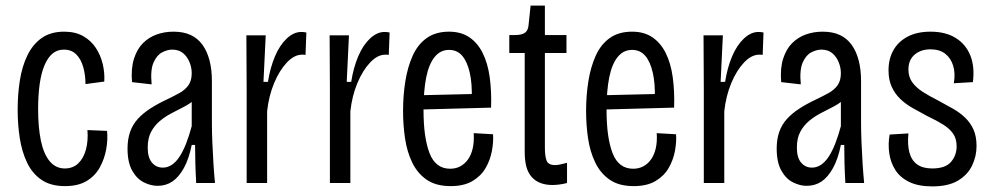

<svg xmlns="http://www.w3.org/2000/svg" viewBox="-20 -653 3538 685"><path d="M212 11Q161 11 128 -11.5Q95 -34 76.5 -73Q58 -112 50.5 -160.5Q43 -209 43 -261Q43 -317 51 -367Q59 -417 78 -456Q97 -495 129 -517.5Q161 -540 209 -540Q249 -540 277 -524Q305 -508 322 -482Q339 -456 346.5 -424.5Q354 -393 352 -362L285 -353Q285 -385 277 -413.5Q269 -442 252 -459Q235 -476 208 -476Q184 -476 167 -461.5Q150 -447 138.5 -419.5Q127 -392 121.5 -352.5Q116 -313 116 -264Q116 -198 126 -150.5Q136 -103 157.5 -77.5Q179 -52 211 -52Q240 -52 259 -70Q278 -88 286.5 -119Q295 -150 292 -189L362 -186Q365 -155 359 -121Q353 -87 336.5 -56.5Q320 -26 289.5 -7.5Q259 11 212 11Z M542 10Q518 10 493 -2.5Q468 -15 451.5 -44.5Q435 -74 435 -123Q435 -156 444 -182Q453 -208 471 -228Q489 -248 515 -265Q541 -282 575 -298Q600 -310 620 -321Q640 -332 652 -348.5Q664 -365 664 -392Q664 -412 656 -431.5Q648 -451 633 -463.5Q618 -476 594 -476Q578 -476 559 -466.5Q540 -457 528 -430.5Q516 -404 521 -352L451 -360Q447 -409 458 -443.5Q469 -478 490 -499Q511 -520 539 -530Q567 -540 599 -540Q635 -540 660.5 -528Q686 -516 702.5 -493Q719 -470 727.5 -437.5Q736 -405 736 -363V-212Q736 -185 737.5 -146.5Q739 -108 741.5 -69.5Q744 -31 747 0H680Q678 -33 677 -68.5Q676 -104 676 -136H664Q654 -86 636 -53.5Q618 -21 595 -5.5Q572 10 542 10ZM561 -55Q578 -55 593 -65Q608 -75 620.5 -94Q633 -113 644 -141Q655 -169 664 -203V-310L694 -327Q688 -309 672 -295.5Q656 -282 634.5 -271Q613 -260 591 -248.5Q569 -237 550 -221Q531 -205 519 -182.5Q507 -160 507 -126Q507 -91 522 -73Q537 -55 561 -55Z M860 0V-335L859 -527H928L920 -361H936Q944 -412 961 -452Q978 -492 1003 -515.5Q1028 -539 1055 -539Q1060 -539 1064.5 -538.5Q1069 -538 1073 -537L1070 -457Q1067 -458 1063.5 -458Q1060 -458 1058 -458Q1030 -458 1003.5 -430Q977 -402 958 -356.5Q939 -311 933 -256V0Z M1157 0V-335L1156 -527H1225L1217 -361H1233Q1241 -412 1258 -452Q1275 -492 1300 -515.5Q1325 -539 1352 -539Q1357 -539 1361.5 -538.5Q1366 -538 1370 -537L1367 -457Q1364 -458 1360.5 -458Q1357 -458 1355 -458Q1327 -458 1300.5 -430Q1274 -402 1255 -356.5Q1236 -311 1230 -256V0Z M1588 11Q1535 11 1502 -12Q1469 -35 1450.5 -73.5Q1432 -112 1425 -159.5Q1418 -207 1418 -257Q1418 -312 1426 -362.5Q1434 -413 1452 -453.5Q1470 -494 1502 -517Q1534 -540 1582 -540Q1625 -540 1654.5 -520Q1684 -500 1702 -464Q1720 -428 1727 -378.5Q1734 -329 1732 -269L1470 -262V-313L1683 -318L1663 -299Q1665 -354 1656 -393.5Q1647 -433 1629 -454Q1611 -475 1582 -475Q1551 -475 1530.5 -449.5Q1510 -424 1500.5 -376.5Q1491 -329 1491 -260Q1491 -162 1512.5 -106.5Q1534 -51 1586 -51Q1606 -51 1622 -59.5Q1638 -68 1649.5 -84Q1661 -100 1666.5 -123.5Q1672 -147 1670 -178L1739 -174Q1741 -147 1735 -114.5Q1729 -82 1712.5 -53.5Q1696 -25 1665.5 -7Q1635 11 1588 11Z M1951 7Q1927 7 1908.5 0Q1890 -7 1877 -21.5Q1864 -36 1858 -58Q1852 -80 1852 -111V-464H1797V-528H1818Q1843 -528 1854 -537Q1865 -546 1866 -566L1873 -633H1924V-528H2001V-464H1924V-126Q1924 -96 1930 -80Q1936 -64 1961 -64Q1967 -64 1977.5 -66Q1988 -68 2003 -72V0Q1987 4 1974 5.5Q1961 7 1951 7Z M2241 11Q2188 11 2155 -12Q2122 -35 2103.5 -73.5Q2085 -112 2078 -159.5Q2071 -207 2071 -257Q2071 -312 2079 -362.5Q2087 -413 2105 -453.5Q2123 -494 2155 -517Q2187 -540 2235 -540Q2278 -540 2307.5 -520Q2337 -500 2355 -464Q2373 -428 2380 -378.5Q2387 -329 2385 -269L2123 -262V-313L2336 -318L2316 -299Q2318 -354 2309 -393.5Q2300 -433 2282 -454Q2264 -475 2235 -475Q2204 -475 2183.5 -449.5Q2163 -424 2153.5 -376.5Q2144 -329 2144 -260Q2144 -162 2165.5 -106.5Q2187 -51 2239 -51Q2259 -51 2275 -59.5Q2291 -68 2302.5 -84Q2314 -100 2319.5 -123.5Q2325 -147 2323 -178L2392 -174Q2394 -147 2388 -114.5Q2382 -82 2365.5 -53.5Q2349 -25 2318.5 -7Q2288 11 2241 11Z M2491 0V-335L2490 -527H2559L2551 -361H2567Q2575 -412 2592 -452Q2609 -492 2634 -515.5Q2659 -539 2686 -539Q2691 -539 2695.5 -538.5Q2700 -538 2704 -537L2701 -457Q2698 -458 2694.5 -458Q2691 -458 2689 -458Q2661 -458 2634.5 -430Q2608 -402 2589 -356.5Q2570 -311 2564 -256V0Z M2858 10Q2834 10 2809 -2.5Q2784 -15 2767.5 -44.5Q2751 -74 2751 -123Q2751 -156 2760 -182Q2769 -208 2787 -228Q2805 -248 2831 -265Q2857 -282 2891 -298Q2916 -310 2936 -321Q2956 -332 2968 -348.5Q2980 -365 2980 -392Q2980 -412 2972 -431.5Q2964 -451 2949 -463.5Q2934 -476 2910 -476Q2894 -476 2875 -466.5Q2856 -457 2844 -430.5Q2832 -404 2837 -352L2767 -360Q2763 -409 2774 -443.5Q2785 -478 2806 -499Q2827 -520 2855 -530Q2883 -540 2915 -540Q2951 -540 2976.5 -528Q3002 -516 3018.5 -493Q3035 -470 3043.5 -437.5Q3052 -405 3052 -363V-212Q3052 -185 3053.5 -146.5Q3055 -108 3057.5 -69.5Q3060 -31 3063 0H2996Q2994 -33 2993 -68.5Q2992 -104 2992 -136H2980Q2970 -86 2952 -53.5Q2934 -21 2911 -5.5Q2888 10 2858 10ZM2877 -55Q2894 -55 2909 -65Q2924 -75 2936.5 -94Q2949 -113 2960 -141Q2971 -169 2980 -203V-310L3010 -327Q3004 -309 2988 -295.5Q2972 -282 2950.5 -271Q2929 -260 2907 -248.5Q2885 -237 2866 -221Q2847 -205 2835 -182.5Q2823 -160 2823 -126Q2823 -91 2838 -73Q2853 -55 2877 -55Z M3306 12Q3256 12 3223.5 -4Q3191 -20 3174 -47Q3157 -74 3152.5 -107Q3148 -140 3154 -173L3221 -177Q3217 -137 3224.5 -109Q3232 -81 3252 -66.5Q3272 -52 3306 -52Q3353 -52 3373 -75.5Q3393 -99 3393 -131Q3393 -158 3380.5 -176Q3368 -194 3345 -208.5Q3322 -223 3288 -239Q3262 -253 3237 -267Q3212 -281 3192.5 -299.5Q3173 -318 3161.5 -343Q3150 -368 3150 -402Q3150 -443 3167.5 -474Q3185 -505 3218.5 -522.5Q3252 -540 3300 -540Q3353 -540 3389 -518Q3425 -496 3441.5 -456Q3458 -416 3451 -360L3383 -356Q3389 -392 3380.5 -419Q3372 -446 3352 -461.5Q3332 -477 3300 -477Q3265 -477 3243 -458Q3221 -439 3221 -405Q3221 -378 3235 -359Q3249 -340 3272.5 -325Q3296 -310 3326 -295Q3354 -280 3379.5 -265.5Q3405 -251 3424 -232.5Q3443 -214 3453.5 -190Q3464 -166 3464 -132Q3464 -95 3448 -62Q3432 -29 3397.5 -8.5Q3363 12 3306 12Z"/></svg>

Font: Bricolage Grotesque Condensed Light
Style: Regular
Weight: 300
Width: 3
Designer: Mathieu Triay
Foundry: Atelier Triay
Version: Version 1.000;gftools[0.9.30]